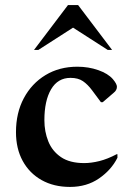

<svg xmlns="http://www.w3.org/2000/svg" viewBox="-20 -727 522 757"><path d="M256 10Q192 10 144 -17Q96 -44 69.5 -92.5Q43 -141 43 -206Q43 -282 74 -340Q105 -398 159.5 -431Q214 -464 285 -464Q329 -464 367.5 -450.5Q406 -437 425 -415Q441 -396 441 -385Q441 -371 428 -361L385 -324H378L343 -371Q326 -394 307 -407Q288 -420 258 -420Q208 -420 181.5 -375Q155 -330 155 -253Q155 -208 170.5 -169.5Q186 -131 220.5 -107.5Q255 -84 312 -84Q340 -84 372 -92Q404 -100 440 -119H443V-105Q419 -57 370.5 -23.5Q322 10 256 10ZM114 -530 248 -707H288L422 -530H405L268 -618L131 -530Z"/></svg>

Font: Spectral SemiBold
Style: Regular
Weight: 600
Designer: Jean-Baptiste Levee
Foundry: Production Type
Version: Version 2.001